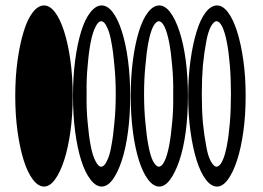

<svg xmlns="http://www.w3.org/2000/svg" viewBox="-20 -675 966 705"><path d="M777 -655Q755 -655 735.5 -630Q716 -605 702 -559.5Q688 -514 679.5 -453.5Q671 -393 671 -323Q671 -252 679.5 -191.5Q688 -131 702 -86.5Q716 -42 735.5 -16Q755 10 777 10Q798 10 817 -16Q836 -42 850.5 -86.5Q865 -131 873.5 -191.5Q882 -252 882 -323Q882 -393 873.5 -453.5Q865 -514 850.5 -559.5Q836 -605 817 -630Q798 -655 777 -655ZM775 -597Q786 -597 796 -577Q806 -556 813 -520Q820 -484 824 -435Q828 -386 828 -330Q828 -272 824 -224Q820 -176 813 -140Q806 -103 796 -83Q786 -63 775 -63Q765 -63 754 -83Q743 -103 737 -140Q730 -176 725 -224Q721 -272 721 -330Q721 -386 725 -435Q730 -484 737 -520Q743 -556 754 -577Q765 -597 775 -597ZM565 -655Q543 -655 523.5 -630Q504 -605 490 -559.5Q476 -514 468 -453.5Q460 -393 460 -323Q460 -252 468 -191.5Q476 -131 490 -86.5Q504 -42 523.5 -16Q543 10 565 10Q586 10 605 -16Q624 -42 639 -86.5Q654 -131 662 -191.5Q670 -252 670 -323Q670 -393 662 -453.5Q654 -514 639 -559.5Q624 -605 605 -630Q586 -655 565 -655ZM563 -597Q574 -597 584 -577Q594 -556 601 -520Q608 -484 612 -435Q617 -386 616 -330Q617 -272 612 -224Q608 -176 601 -140Q594 -103 584 -83Q574 -63 563 -63Q553 -63 542 -83Q532 -103 525 -140Q518 -176 514 -224Q509 -272 509 -330Q509 -386 514 -435Q518 -484 525 -520Q532 -556 542 -577Q553 -597 563 -597ZM353 -655Q332 -655 312 -630Q292 -605 278 -559.5Q264 -514 256 -453.5Q248 -393 248 -323Q248 -252 256 -191.5Q264 -131 278 -86.5Q292 -42 312 -16Q332 10 353 10Q375 10 394 -16Q413 -42 427.5 -86.5Q442 -131 450 -191.5Q458 -252 458 -323Q458 -393 450 -453.5Q442 -514 427.5 -559.5Q413 -605 394 -630Q375 -655 353 -655ZM351 -597Q363 -597 372 -577Q383 -556 389 -520Q396 -484 400 -435Q405 -386 405 -330Q405 -272 400 -224Q396 -176 389 -140Q383 -103 372 -83Q363 -63 351 -63Q341 -63 331 -83Q320 -103 313 -140Q306 -176 302 -224Q297 -272 298 -330Q297 -386 302 -435Q306 -484 313 -520Q320 -556 331 -577Q341 -597 351 -597ZM142 -655Q120 -655 100.5 -630Q81 -605 67 -559.5Q53 -514 44.5 -453.5Q36 -393 36 -323Q36 -252 44.5 -191.5Q53 -131 67 -86.5Q81 -42 100.5 -16Q120 10 142 10Q163 10 182 -16Q201 -42 215.5 -86.5Q230 -131 238.5 -191.5Q247 -252 247 -323Q247 -393 238.5 -453.5Q230 -514 215.5 -559.5Q201 -605 182 -630Q163 -655 142 -655Z"/></svg>

Font: binaryhoriontal115
Style: Book
Weight: 400
Designer: Jelle Bosma - Monotype Design Team
Foundry: Monotype Imaging Inc.
Version: Version 2.003